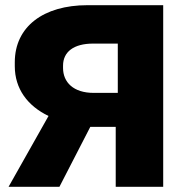

<svg xmlns="http://www.w3.org/2000/svg" viewBox="-20 -720 718 740"><path d="M13 0H209L328 -231H426V0H609V-700H317C147 -700 37 -617 37 -480V-465C37 -378 86 -312 167 -273ZM434 -362H341C263 -362 223 -403 223 -458V-467C223 -520 264 -552 339 -552H434Z"/></svg>

Font: Fixel Display ExtraBold
Style: Regular
Weight: 800
Designer: AlfaBravo + MacPaw
Foundry: Kyrylo Tkachov, Marchela Mozhyna, Serhii Makarenko, Maria Weinstein, Zakhar Kryvoshyya
Version: Version 1.211